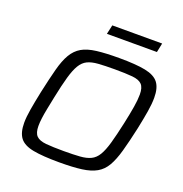

<svg xmlns="http://www.w3.org/2000/svg" viewBox="-151 -998 1088 1140"><g transform="rotate(20 393.0 -428.0)"><path d="M347 8Q242 8 181.5 -3.5Q121 -15 96 -47.5Q71 -80 71 -142Q71 -178 79.5 -228.5Q88 -279 102 -346Q122 -438 138.5 -500.5Q155 -563 178 -602Q201 -641 236.5 -661.5Q272 -682 328.5 -689Q385 -696 470 -696Q576 -696 636 -684Q696 -672 721 -639.5Q746 -607 746 -545Q746 -507 738 -458Q730 -409 716 -342Q696 -251 678.5 -188.5Q661 -126 638.5 -87Q616 -48 580 -27.5Q544 -7 488 0.5Q432 8 347 8ZM349 -64Q410 -64 451 -67Q492 -70 519 -83Q546 -96 564 -126Q582 -156 597 -208.5Q612 -261 630 -344Q644 -409 651.5 -455Q659 -501 659 -534Q659 -578 640.5 -597Q622 -616 580 -620Q538 -624 468 -624Q406 -624 364.5 -621Q323 -618 296.5 -605Q270 -592 252 -562Q234 -532 219 -479.5Q204 -427 187 -344Q178 -300 171 -265Q164 -230 160.5 -202.5Q157 -175 157 -153Q157 -110 175.5 -91Q194 -72 236.5 -68Q279 -64 349 -64ZM352 -806 365 -864H680L668 -806Z"/></g></svg>

Font: Saira SemiExpanded
Style: Italic
Weight: 400
Width: 6
Italic angle: -12°
Designer: Hector Gatti with collaboration of the Omnibus-Type team
Foundry: Omnibus-Type
Version: Version 1.101